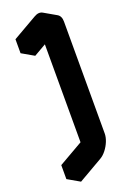

<svg xmlns="http://www.w3.org/2000/svg" viewBox="-211 -1016 855 1290"><g transform="rotate(-20 216.5 -370.5)"><path d="M303 -890Q338 -910 364 -895Q390 -880 390 -840V-40Q390 -14 378 16Q366 46 346 71.5Q326 97 303 110L130 210V110L303 10V-790L130 -690V-790ZM303 -790V10L217 -40V-840ZM303 10 130 110 43 60 217 -40ZM130 110V210L43 160V60ZM364 -895Q338 -910 303 -890L130 -790L43 -840L217 -940Q251 -960 277 -945ZM130 -790V-690L43 -740V-840Z"/></g></svg>

Font: Nabla Normal
Style: Regular
Weight: 400
Designer: Arthur Reinders Folmer
Version: Version 1.000